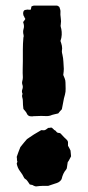

<svg xmlns="http://www.w3.org/2000/svg" viewBox="-20 -661 315 689"><path d="M215 -365Q215 -354 215.5 -343Q216 -332 213 -321Q209 -308 207 -295Q205 -282 202 -269Q199 -266 195.5 -262Q192 -258 189 -254Q181 -252 174 -250.5Q167 -249 160 -246Q153 -244 144.5 -244.5Q136 -245 128 -245Q121 -245 114 -244.5Q107 -244 99 -244Q96 -243 93 -243.5Q90 -244 87 -244Q80 -246 77 -252Q75 -257 72 -260.5Q69 -264 64 -270Q63 -277 62.5 -284.5Q62 -292 62 -299Q62 -305 60 -311.5Q58 -318 61 -324Q57 -332 60 -340Q63 -348 61 -355Q58 -363 60 -370Q62 -377 62 -384Q61 -399 61.5 -413.5Q62 -428 62 -442Q62 -462 62 -483Q62 -504 64 -526Q66 -531 64.5 -536Q63 -541 63 -547Q63 -552 64.5 -557Q66 -562 66 -566Q66 -571 65 -574.5Q64 -578 63 -582Q65 -584 67 -587Q69 -590 71 -593Q68 -597 67 -601Q63 -606 63 -613Q63 -626 75 -626Q77 -627 80 -626.5Q83 -626 85 -626Q89 -626 91 -627Q91 -630 93 -638Q96 -639 98 -640Q100 -641 102 -641H183Q186 -641 189 -639Q191 -638 193 -636Q194 -632 195.5 -628.5Q197 -625 197 -620Q196 -608 198 -596.5Q200 -585 198 -573Q197 -569 198 -564.5Q199 -560 200 -557Q202 -547 201.5 -536Q201 -525 197 -514Q200 -506 202 -497Q204 -488 202 -477Q202 -475 202.5 -471.5Q203 -468 204 -465Q207 -452 207.5 -439.5Q208 -427 209 -414Q209 -410 208.5 -404.5Q208 -399 207 -392Q209 -387 212 -380Q215 -373 215 -365ZM235 -100Q232 -95 229.5 -89.5Q227 -84 223 -79L220 -59Q220 -57 219 -55.5Q218 -54 217 -52Q206 -40 201 -18Q197 -11 191 -7.5Q185 -4 177 -2L153 6H133Q128 6 122.5 6.5Q117 7 109 8Q108 8 105 7Q102 6 100 5Q98 3 94.5 2.5Q91 2 87 1Q83 -4 79.5 -10Q76 -16 69 -20Q67 -22 67 -22Q61 -35 52 -46.5Q43 -58 40 -74Q41 -76 42 -79.5Q43 -83 41 -85Q41 -94 40 -98Q43 -106 46 -115Q49 -124 53 -133Q59 -141 65 -148Q71 -155 77 -162Q101 -179 128 -194Q138 -193 141 -194Q144 -195 153 -202Q158 -202 162 -203Q166 -204 170 -199Q172 -198 173 -196.5Q174 -195 175 -194H176L178 -193L181 -190Q185 -184 191 -184Q197 -184 201 -178Q206 -172 211 -167.5Q216 -163 221 -158Q223 -154 224 -152V-138Q226 -134 228.5 -130Q231 -126 233 -121Q233 -117 234 -111Q235 -105 235 -100Z"/></svg>

Font: Darumadrop One
Style: Regular
Weight: 400
Version: Version 1.000